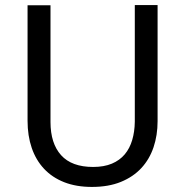

<svg xmlns="http://www.w3.org/2000/svg" viewBox="-20 -735 738 765"><path d="M607.9 -714.8V-252Q607.9 -196.3 591.8 -148.4Q575.7 -100.6 543.2 -65.4Q510.7 -30.3 461.7 -10.3Q412.6 9.8 346.2 9.8Q283.7 9.8 235.8 -9Q188 -27.8 155.5 -62.5Q123 -97.2 106.4 -145.8Q89.8 -194.3 89.8 -253.9V-713.9H181.2V-249Q181.2 -163.6 223.4 -116.7Q265.6 -69.8 351.1 -69.8Q394.5 -69.8 425.8 -83Q457 -96.2 477.1 -120.1Q497.1 -144 506.8 -177.2Q516.6 -210.4 517.1 -250V-714.8Z"/></svg>

Font: Droid Sans
Style: Regular
Weight: 400
Foundry: Ascender Corporation
Version: Version 1.00 build 114